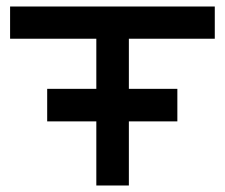

<svg xmlns="http://www.w3.org/2000/svg" viewBox="-20 -570 691 590"><path d="M525 -297H376V-451H640V-550H11V-451H276V-297H125V-197H276V0H376V-197H525Z"/></svg>

Font: Bruno Ace SC
Style: Regular
Weight: 400
Designer: Astigmatic (AOETI)
Foundry: Astigmatic (AOETI)
Version: Version 1.000